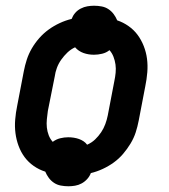

<svg xmlns="http://www.w3.org/2000/svg" viewBox="-20 -600 590 670"><path d="M219 50Q205 50 192 47.5Q179 45 168.5 38Q158 31 150.5 21Q143 11 138 -1Q116 -8 97.5 -21Q79 -34 66 -51.5Q53 -69 45 -90.5Q37 -112 34 -135Q31 -158 33 -182.5Q35 -207 40 -231L63 -351Q67 -372 73.5 -392Q80 -412 91 -431Q102 -450 117 -467Q132 -484 150 -497Q168 -510 188.5 -519.5Q209 -529 230 -534Q234 -545 242 -554.5Q250 -564 261.5 -570Q273 -576 285 -578Q297 -580 308 -580Q322 -580 335 -577.5Q348 -575 358.5 -568Q369 -561 376.5 -551Q384 -541 389 -529Q410 -522 428.5 -509Q447 -496 460 -478.5Q473 -461 481.5 -439.5Q490 -418 493 -395Q496 -372 494 -347.5Q492 -323 487 -299L464 -179Q460 -158 453.5 -138Q447 -118 435.5 -99Q424 -80 409.5 -63Q395 -46 377 -33Q359 -20 338.5 -10.5Q318 -1 297 4Q293 15 284.5 24.5Q276 34 265 40Q254 46 242 48Q230 50 219 50ZM284 -95Q300 -102 312 -113.5Q324 -125 333 -138.5Q342 -152 347.5 -167Q353 -182 356 -197L379 -317Q382 -331 383.5 -346Q385 -361 383 -375Q381 -389 376 -402Q371 -415 362 -425Q351 -416 336.5 -412.5Q322 -409 308 -409Q298 -409 289 -410.5Q280 -412 271.5 -415Q263 -418 255.5 -423Q248 -428 242 -435Q227 -428 215 -416.5Q203 -405 193.5 -391.5Q184 -378 178.5 -363Q173 -348 171 -333L147 -213Q145 -199 143.5 -184Q142 -169 143.5 -155Q145 -141 150 -128Q155 -115 164 -105Q176 -114 190 -117.5Q204 -121 218 -121Q228 -121 237.5 -119.5Q247 -118 255.5 -115Q264 -112 271.5 -107Q279 -102 284 -95Z"/></svg>

Font: Lode
Style: Bold Italic
Weight: 700
Italic angle: -11°
Monospace: yes
Designer: Belleve Invis
Foundry: Belleve Invis
Version: Version 29.2.0; ttfautohint (v1.8.3)